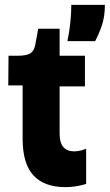

<svg xmlns="http://www.w3.org/2000/svg" viewBox="-20 -757 451 789"><path d="M249 12Q162 12 117.5 -36Q73 -84 73 -187V-406H14L15 -528H54Q88 -528 104 -537.5Q120 -547 125 -573L137 -639H225V-528H329V-402H225V-207Q225 -170 240.5 -152.5Q256 -135 284 -135Q297 -135 310 -138Q323 -141 334 -146V-1Q310 6 289.5 9Q269 12 249 12ZM257 -588Q265 -627 268 -655.5Q271 -684 272 -704Q273 -724 273 -737H411Q411 -688 398.5 -652Q386 -616 371 -588Z"/></svg>

Font: Bricolage Grotesque SemiCondensed ExtraBold
Style: Regular
Weight: 800
Width: 4
Designer: Mathieu Triay
Foundry: Atelier Triay
Version: Version 1.001;gftools[0.9.33.dev8+g029e19f]